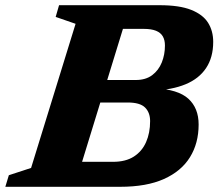

<svg xmlns="http://www.w3.org/2000/svg" viewBox="-48 -718 842 738"><path d="M345 -607 375 -698H565.5Q642 -698 687 -680Q732 -662 751.8 -630.5Q771.5 -599 771.5 -557Q771.5 -497.5 744.2 -456.5Q717 -415.5 665 -394Q613 -372.5 540 -370L545.5 -379Q636.5 -374.5 676 -338.5Q715.5 -302.5 715.5 -239.5Q715.5 -167.5 682.2 -113.8Q649 -60 582.2 -30Q515.5 0 414 0H162L189.5 -96H386.5Q435 -96 466.5 -116.2Q498 -136.5 513.5 -171.8Q529 -207 529 -252.5Q529 -285.5 509.5 -304.8Q490 -324 443 -324H258L286.5 -410.5H474Q512 -410.5 536.8 -429Q561.5 -447.5 573.8 -477.8Q586 -508 586 -543Q586 -564 577.8 -578.2Q569.5 -592.5 551.5 -599.8Q533.5 -607 504.5 -607ZM242.5 -626.5 166 -653 179 -698H452.5L238 0H-27.5L-14 -44.5L71.5 -72.5Z"/></svg>

Font: Newsreader 9pt
Style: Bold Italic
Weight: 700
Italic angle: -17°
Designer: Hugues Gentile
Foundry: Production Type
Version: Version 1.003